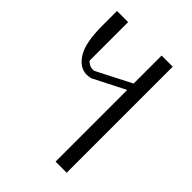

<svg xmlns="http://www.w3.org/2000/svg" viewBox="-226 -903 1014 1014"><g transform="rotate(45 281.0 -396.0)"><path d="M458 -792V0H375V-535.2L196.3 -444.3Q176.8 -440.4 168 -440.4Q111.3 -440.4 75.2 -502Q42 -558.6 42 -681.6V-792H125V-503.9Q145.5 -482.4 169.9 -482.4Q170.9 -482.4 174.8 -482.9Q178.7 -483.4 180.7 -483.4L375 -583V-792Z"/></g></svg>

Font: wanta
Style: Medium
Weight: 500
Version: Version 0.91